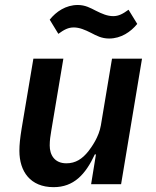

<svg xmlns="http://www.w3.org/2000/svg" viewBox="-20 -757 640 789"><path d="M354.4 0H477.6L563.6 -516H440.3L394.5 -241.8C386.4 -193.9 356.9 -153.4 343.4 -135.7C318.2 -104 290.8 -85.9 252.8 -85.9C203.5 -85.9 184.3 -121.1 184.3 -159.1C184.3 -179.7 187.1 -199.6 190.7 -219.8L240.4 -516H117.2L68.9 -228.7C62.5 -188.9 59.7 -163 59.7 -137.1C59.7 -52.6 104.4 12.1 200.3 12.1C282.7 12.1 331 -39.4 369.7 -122.5H374.3ZM184.3 -676.1 219.8 -617.9C243.6 -635.3 260.7 -644.2 283 -644.2C306.8 -644.2 328.8 -634.6 354.4 -621.8C376.4 -610.4 397.4 -598.7 428.3 -598.7C477.6 -598.7 517.4 -626.1 544 -658.7L508.2 -717C484.4 -699.6 467.3 -690.7 445.3 -690.7C421.2 -690.7 399.1 -700.3 373.6 -713.1C351.9 -724.1 330.6 -736.5 299.7 -736.5C250.4 -736.5 210.6 -709.2 184.3 -676.1Z"/></svg>

Font: Margiela Mono Italic SmBold It
Style: Regular
Weight: 600
Designer: Mike Abbink, Paul van der Laan, Pieter van Rosmalen
Foundry: Bold Monday
Version: Version 2.003 2021